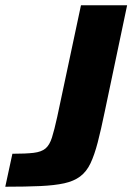

<svg xmlns="http://www.w3.org/2000/svg" viewBox="-51 -708 502 728"><path d="M-31 0 -4 -125Q47 -125 76.5 -128.5Q106 -132 121.5 -145Q137 -158 146 -186.5Q155 -215 166 -265L256 -688H431L346 -284Q332 -216 319.5 -168Q307 -120 292 -88.5Q277 -57 253 -39Q229 -21 192.5 -13Q156 -5 101.5 -2.5Q47 0 -31 0Z"/></svg>

Font: Saira Thin
Style: Bold Italic
Weight: 700
Italic angle: -12°
Version: Version 1.101